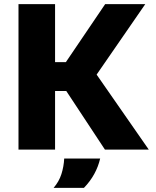

<svg xmlns="http://www.w3.org/2000/svg" viewBox="-20 -720 750 924"><path d="M485 0 299 -282H177L188 -421H297L486 -700H679L445 -361L696 0ZM69 0V-700H245V0ZM238 184Q264 154 275.5 118Q287 82 289 43H462Q453 82 433.5 117.5Q414 153 384 184Z"/></svg>

Font: REM
Style: Bold
Weight: 700
Designer: Octavio Pardo
Foundry: Ashler Design
Version: Version 1.005;gftools[0.9.28]